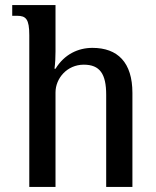

<svg xmlns="http://www.w3.org/2000/svg" viewBox="-20 -734 613 754"><path d="M95 0H198V-371C198 -426 243 -480 309 -480C372 -480 397 -444 397 -362V0H500V-369C500 -489 442 -546 343 -546C287 -546 233 -521 198 -464H194C197 -487 198 -509 198 -532V-714H28V-672H47C82 -672 95 -659 95 -596Z"/></svg>

Font: Noto Serif Georgian ExtraCondensed Semi
Style: Regular
Weight: 600
Width: 3
Designer: Monotype Design Team
Foundry: Monotype Imaging Inc.
Version: Version 1.901